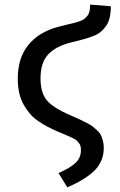

<svg xmlns="http://www.w3.org/2000/svg" viewBox="-20 -598 521 833"><path d="M272 214.8 233.9 152.8Q284.2 130.9 307.6 108.9Q331.1 86.9 331.1 53.2Q331.1 43.5 329.3 36.1Q327.6 28.8 322.3 22.5Q316.9 16.1 313 12Q309.1 7.8 297.9 2.2Q286.6 -3.4 279.8 -6.3Q272.9 -9.3 255.9 -16.4Q238.8 -23.4 229 -27.8Q204.6 -38.6 186 -48.3Q167.5 -58.1 146.5 -72.3Q125.5 -86.4 110.6 -103.8Q95.7 -121.1 83 -143.1Q70.3 -165 63.7 -193.8Q57.1 -222.7 57.1 -256.8Q57.1 -345.7 102.1 -401.9Q147 -458 230 -481Q245.6 -485.4 266.6 -490.2Q287.6 -495.1 298.8 -497.8Q310.1 -500.5 324 -505.4Q337.9 -510.3 345 -515.4Q352.1 -520.5 358.9 -529.1Q365.7 -537.6 368.4 -549.6Q371.1 -561.5 371.1 -578.1L460.9 -570.8Q460.9 -543 455.8 -521.5Q450.7 -500 440.2 -485.4Q429.7 -470.7 417.5 -460.2Q405.3 -449.7 386.5 -442.4Q367.7 -435.1 351.3 -430.2Q335 -425.3 311 -419.4Q296.4 -416 289.1 -414.1Q222.2 -397.5 189 -361.8Q155.8 -326.2 155.8 -257.8Q155.8 -195.8 183.1 -162.8Q210.4 -129.9 289.1 -96.2Q312.5 -85.9 325 -80.3Q337.4 -74.7 355.2 -65.4Q373 -56.2 381.8 -49.3Q390.6 -42.5 401.9 -32.2Q413.1 -22 418 -11.2Q422.9 -0.5 426.5 13.4Q430.2 27.3 430.2 43.9Q430.2 99.6 392.6 139.2Q355 178.7 272 214.8Z"/></svg>

Font: FiraGO
Style: Regular
Weight: 400
Designer: bBox Type
Foundry: bBox Type GmbH
Version: Version 1.001;PS 001.001;hotconv 1.0.88;makeotf.lib2.5.64775